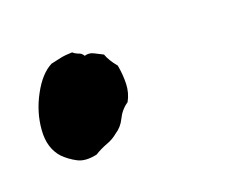

<svg xmlns="http://www.w3.org/2000/svg" viewBox="-66 -130 237 198"><g transform="rotate(-15 52.5 -31.0)"><path d="M21.5 -85.9Q23.9 -84 27.3 -83Q30.8 -82.5 33.2 -79.1Q38.1 -81.1 43 -79.1L52.7 -75.2Q55.7 -68.4 63.5 -60.5Q66.4 -49.8 66.9 -40Q67.4 -30.3 63.5 -21.5Q56.2 -15.6 52.7 -6.3Q49.8 1.5 43 6.8Q38.1 11.7 31.7 14.6Q24.4 18.1 18.6 22.5Q5.9 26.4 -2.4 22.9Q-10.7 19.5 -17.6 13.7Q-29.3 2.9 -29.5 -16.4Q-29.8 -35.6 -21.7 -54.2Q-13.7 -72.8 -2 -80.1Q3.9 -82 8.8 -83.5Q13.7 -85 21.5 -85.9Z"/></g></svg>

Font: Taprom
Style: Regular
Weight: 400
Designer: Danh Hong
Version: Version 8.002; ttfautohint (v1.8.3)